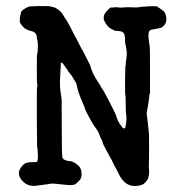

<svg xmlns="http://www.w3.org/2000/svg" viewBox="-20 -588 587 631"><path d="M103 -568Q143 -568 143.5 -567.5Q144 -567 153 -565Q162 -563 163 -562Q164 -561 170 -557Q181 -550 187 -539.5Q193 -529 196.5 -524.5Q200 -520 205.5 -509.5Q211 -499 214 -493.5Q217 -488 220 -481.5Q223 -475 224.5 -473Q226 -471 230 -463Q234 -455 238.5 -446.5Q243 -438 245 -433.5Q247 -429 250.5 -423.5Q254 -418 259.5 -406.5Q265 -395 271.5 -383Q278 -371 277.5 -370Q277 -369 279 -364Q281 -359 283.5 -352.5Q286 -346 287.5 -343Q289 -340 293 -333.5Q297 -327 299.5 -322.5Q302 -318 302 -318H303Q302 -317 303.5 -316.5Q305 -316 310 -306Q315 -296 316 -296Q317 -296 327 -277Q337 -258 338.5 -255.5Q340 -253 350.5 -232Q361 -211 361 -209.5Q361 -208 363 -203Q365 -198 367 -193Q369 -188 372.5 -183Q376 -178 380 -172Q384 -166 388 -166Q392 -166 392.5 -172Q393 -178 393.5 -178Q394 -178 394.5 -184Q395 -190 395.5 -193Q396 -196 395 -209Q394 -222 393.5 -223Q393 -224 393 -249Q393 -274 392 -275Q391 -276 391 -297.5Q391 -319 391 -325L392 -371Q393 -370 393 -371Q393 -381 394 -387Q398 -408 396 -421.5Q394 -435 393 -440.5Q392 -446 391.5 -446Q391 -446 391 -456Q391 -466 389 -474Q386 -485 370.5 -486Q355 -487 354.5 -488Q354 -489 350 -491Q338 -496 332.5 -504Q327 -512 326.5 -512.5Q326 -513 324 -517.5Q322 -522 321.5 -522Q321 -522 321 -532Q321 -542 333.5 -554.5Q346 -567 346 -563Q346 -562 349 -563Q356 -565 365.5 -564Q375 -563 379 -563Q396 -565 410.5 -564Q425 -563 434 -564Q443 -565 443 -565Q443 -565 445 -566Q451 -566 456 -566Q461 -566 461 -567Q484 -568 490.5 -567.5Q497 -567 497 -567V-566Q513 -556 518 -551Q523 -546 525 -537Q532 -512 512 -498Q506 -495 492 -493Q478 -491 474 -489Q466 -484 468.5 -461Q471 -438 472 -436.5Q473 -435 473 -357V-283Q471 -277 470.5 -272Q470 -267 469.5 -263.5Q469 -260 468.5 -254Q468 -248 466.5 -241.5Q465 -235 462 -216Q463 -203 464 -198.5Q465 -194 465.5 -187.5Q466 -181 466.5 -177Q467 -173 468 -164Q469 -155 469.5 -148Q470 -141 470 -102.5Q470 -64 469.5 -55.5Q469 -47 469 -41Q473 -9 463 5Q453 19 441 21Q408 29 388 9Q377 -2 371 -15Q365 -28 360.5 -35.5Q356 -43 352.5 -51Q349 -59 339 -76.5Q329 -94 326.5 -99.5Q324 -105 320.5 -111.5Q317 -118 317.5 -120Q318 -122 314.5 -127.5Q311 -133 307.5 -143Q304 -153 302.5 -155Q301 -157 299 -160.5Q297 -164 295.5 -166Q294 -168 291 -172.5Q288 -177 285.5 -180.5Q283 -184 275 -199Q267 -214 263.5 -220.5Q260 -227 259 -231.5Q258 -236 254.5 -243.5Q251 -251 249 -256.5Q247 -262 244 -269Q237 -285 234 -300Q231 -315 228.5 -318.5Q226 -322 224 -325Q216 -340 212 -344Q208 -348 206.5 -350.5Q205 -353 204 -354Q203 -355 202 -357.5Q201 -360 199 -362Q197 -364 192 -372Q181 -388 180 -379L177 -321Q177 -306 177.5 -300.5Q178 -295 178.5 -290Q179 -285 180 -279.5Q181 -274 181.5 -269.5Q182 -265 182.5 -262Q183 -259 183 -168.5Q183 -78 185 -71Q188 -60 212 -58Q216 -58 217 -57Q218 -56 222 -54.5Q226 -53 226.5 -52.5Q227 -52 231 -49Q244 -41 247 -27Q251 -6 241.5 4.5Q232 15 226 18Q218 22 193 19Q153 14 144 16Q135 18 120.5 19.5Q106 21 102.5 22Q99 23 88 23Q69 22 56 9Q28 -18 56 -46Q64 -53 66 -52.5Q68 -52 70 -53Q75 -55 76.5 -55Q78 -55 88.5 -55Q99 -55 101 -56Q105 -57 104.5 -80Q104 -103 102 -103L101 -197Q101 -212 101 -257Q101 -302 102 -302.5Q103 -303 103 -307Q103 -311 102 -312Q101 -313 101 -361.5Q101 -410 102 -410Q103 -410 104 -422.5Q105 -435 104 -447Q103 -459 102 -459Q101 -459 101 -466Q100 -482 82.5 -486Q65 -490 56.5 -499Q48 -508 45 -516Q45 -533 47 -539Q49 -545 49 -545Q47 -549 57 -556.5Q67 -564 78 -567Z"/></svg>

Font: Jackwrite
Style: Regular
Weight: 400
Version: Version 1.0d1e1